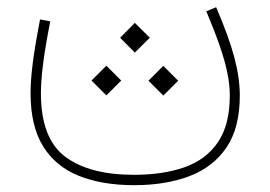

<svg xmlns="http://www.w3.org/2000/svg" viewBox="-20 -303 764 543"><path d="M483.9 -74.7 441.9 -116.7 399.9 -74.7 441.9 -32.7ZM322.8 -75.2 280.8 -117.2 238.8 -75.2 280.8 -33.2ZM403.8 -196.3 361.3 -238.3 319.8 -196.3 361.3 -154.3ZM563.5 -271Q586.9 -215.3 601.6 -172.9Q616.2 -130.4 623 -96.7Q629.9 -63 629.9 -33.2Q629.9 49.8 596.4 99.1Q563 148.4 502.2 169.9Q441.4 191.4 358.9 191.4Q232.4 191.4 164.1 139.9Q95.7 88.4 95.7 -39.6Q95.7 -72.8 101.6 -120.1Q107.4 -167.5 122.1 -242.7L93.3 -248Q78.6 -172.4 72.5 -123.5Q66.4 -74.7 66.4 -39.6Q66.4 53.2 101.8 110.6Q137.2 168 203.1 194.3Q269 220.7 359.4 220.7Q448.2 220.7 515.4 195.3Q582.5 169.9 620.4 114.3Q658.2 58.6 658.2 -32.7Q658.2 -82 642.8 -140.4Q627.4 -198.7 591.3 -282.7Z"/></svg>

Font: Estedad-FD VF
Style: Regular
Weight: 100
Designer: Amin Abedi
Version: Version 7.3